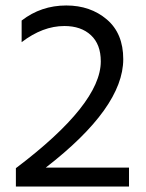

<svg xmlns="http://www.w3.org/2000/svg" viewBox="-20 -681 534 701"><path d="M451 0H38V-67Q348 -301 348 -457Q348 -519 312 -552.5Q276 -586 215 -586Q136 -586 59 -527V-606Q130 -661 222 -661Q310 -661 370 -610Q430 -559 430 -465Q430 -288 147 -69H451Z"/></svg>

Font: Hind Siliguri
Style: Regular
Weight: 400
Designer: Jyotish Sonowal
Foundry: Indian Type Foundry
Version: Version 1.001;PS 1.0;hotconv 1.0.86;makeotf.lib2.5.63406; tt